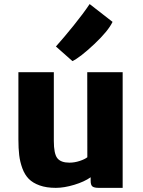

<svg xmlns="http://www.w3.org/2000/svg" viewBox="-20 -909 697 937"><path d="M333.5 -610.8 252.9 -682.1Q290.5 -724.1 338.9 -783.9Q387.2 -843.8 417.5 -889.2L529.3 -802.2Q507.8 -757.3 439.5 -693.1Q371.1 -628.9 333.5 -610.8ZM252.4 7.8Q206.5 7.8 173.3 -4.2Q140.1 -16.1 120.4 -36.1Q100.6 -56.2 89.1 -87.6Q77.6 -119.1 73.7 -151.9Q69.8 -184.6 69.8 -228.5V-556.6H242.7V-221.2Q242.7 -158.2 260 -136.7Q277.3 -115.2 318.8 -115.2Q343.8 -115.2 368.9 -123.5Q394 -131.8 406.2 -141.6L405.8 -556.6H578.6V7.8H461.9Q440.4 7.8 431.4 1.2Q422.4 -5.4 422.4 -26.9V-43.9Q391.6 -22 342.3 -7.1Q293 7.8 252.4 7.8Z"/></svg>

Font: HaufeMerriweatherSans
Style: Bold
Weight: 700
Designer: Eben Sorkin
Foundry: Eben Sorkin
Version: Version 1.56